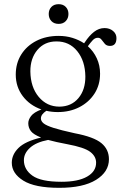

<svg xmlns="http://www.w3.org/2000/svg" viewBox="-20 -647 578 920"><path d="M338 -8.5Q430 9 466 39Q502 69 502 116Q502 176.5 440.2 214.8Q378.5 253 264 253Q147 253 91.8 218.5Q36.5 184 36.5 133Q36.5 93.5 68.8 61.8Q101 30 177 12Q141 -2 128.2 -18.5Q115.5 -35 115.5 -56.5Q115.5 -73.5 129 -91.2Q142.5 -109 178.5 -122.5Q122.5 -142 89 -186.5Q55.5 -231 55.5 -289.5Q55.5 -344 81.8 -385.8Q108 -427.5 154.2 -451.2Q200.5 -475 261 -475Q296.5 -475 327.2 -465.5Q358 -456 383 -439.5L386.5 -444.5Q407.5 -476.5 430.8 -494.5Q454 -512.5 481 -512.5Q505 -512.5 521.5 -498.8Q538 -485 538 -464.5Q538 -427 507 -427Q491 -427 482.5 -436.8Q474 -446.5 467 -456.2Q460 -466 449 -466Q435.5 -466 425 -455Q414.5 -444 401 -425.5Q428.5 -401 444 -367.2Q459.5 -333.5 459.5 -294Q459.5 -240 432.8 -198.5Q406 -157 360.2 -133.5Q314.5 -110 257 -110Q228.5 -110 202 -116Q176 -99 176 -79.5Q176 -66.5 188.8 -56Q201.5 -45.5 236.5 -34.2Q271.5 -23 338 -8.5ZM250 -448.5Q193.5 -448.5 159.2 -407.8Q125 -367 125.5 -304.5Q126.5 -229.5 165.5 -182.8Q204.5 -136 265 -136Q322 -136.5 355.8 -176.8Q389.5 -217 389 -281Q388 -355 350 -402Q312 -449 250 -448.5ZM94.5 120.5Q94.5 165.5 135.5 194.8Q176.5 224 274.5 224Q354.5 224 397.5 199.2Q440.5 174.5 440.5 132.5Q440.5 102 412 80.5Q383.5 59 302.5 44Q246.5 33.5 210.5 23.5Q153 34.5 123.8 61Q94.5 87.5 94.5 120.5ZM261 -532.5Q239 -532.5 226.2 -546Q213.5 -559.5 213.5 -580Q213.5 -600.5 226.2 -613.8Q239 -627 261 -627Q282.5 -627 295.2 -613.8Q308 -600.5 308 -580Q308 -559.5 295.2 -546Q282.5 -532.5 261 -532.5Z"/></svg>

Font: Fraunces 9pt S000 Light
Style: Regular
Weight: 300
Version: Version 1.000; ttfautohint (v1.8.3)